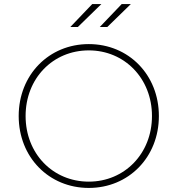

<svg xmlns="http://www.w3.org/2000/svg" viewBox="-20 -921 874 945"><path d="M417 4C613 4 762 -147 762 -350C762 -553 613 -704 417 -704C221 -704 72 -553 72 -350C72 -147 221 4 417 4ZM417 -27C240 -27 106 -165 106 -350C106 -535 240 -673 417 -673C593 -673 728 -535 728 -350C728 -165 593 -27 417 -27ZM471 -788H508L624 -901H579ZM326 -788H363L479 -901H434Z"/></svg>

Font: Chess Sans ExtraLight
Style: Regular
Weight: 275
Designer: Wolf Bōese
Foundry: Wolf Bōese
Version: Version 7.223;Glyphs 3.3 (3306)